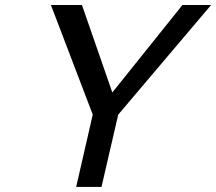

<svg xmlns="http://www.w3.org/2000/svg" viewBox="-20 -742 858 762"><path d="M817.9 -722.2 449.2 -287.1 382.8 0H282.2L348.1 -287.1L182.1 -722.2H305.2L425.8 -375L704.1 -722.2Z"/></svg>

Font: Perun
Style: Italic
Weight: 400
Italic angle: -12°
Foundry: Stefan Peev, Context Ltd
Version: Version 001.000